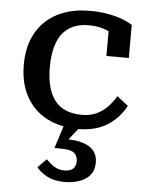

<svg xmlns="http://www.w3.org/2000/svg" viewBox="-56 -594 695 904"><g transform="rotate(5 291.5 -141.5)"><path d="M337 -57Q378 -57 407.5 -71.5Q437 -86 459 -109.5Q481 -133 496 -159L549 -118Q529 -80 497.5 -50.5Q466 -21 423.5 -5Q381 11 326 11Q240 11 176.5 -22.5Q113 -56 78.5 -119Q44 -182 44 -269Q44 -356 79 -418.5Q114 -481 178.5 -514.5Q243 -548 331 -548Q385 -548 426 -539.5Q467 -531 494.5 -519.5Q522 -508 534 -499V-343H428V-478Q439 -477 447.5 -472.5Q456 -468 461.5 -461Q467 -454 469 -446Q471 -438 470 -432Q450 -452 414.5 -466Q379 -480 334 -480Q277 -480 240 -455.5Q203 -431 185 -383.5Q167 -336 167 -269Q167 -216 177.5 -176.5Q188 -137 208.5 -110.5Q229 -84 261 -70.5Q293 -57 337 -57ZM339 -5 272 79 269 64Q318 63 352 73.5Q386 84 404 105.5Q422 127 422 161Q422 189 411 208.5Q400 228 380.5 240.5Q361 253 336 259Q311 265 283 265Q235 265 202.5 248.5Q170 232 150 207L191 166Q200 175 212.5 186Q225 197 241 204Q257 211 277 211Q304 211 318 199Q332 187 332 162Q332 138 315.5 124Q299 110 253 110H222L259 -5Z"/></g></svg>

Font: Roboto Serif 20pt Medium
Style: Regular
Weight: 500
Version: Version 1.008